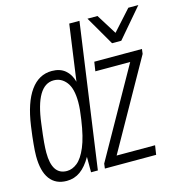

<svg xmlns="http://www.w3.org/2000/svg" viewBox="-117 -818 880 926"><g transform="rotate(-15 323.5 -355.0)"><path d="M104 10Q49 10 20 -29Q-9 -68 -9 -144Q-9 -158 -8 -172Q-7 -186 -5.5 -203Q-4 -220 -1.5 -241.5Q1 -263 5 -291Q21 -404 63 -462.5Q105 -521 170 -521Q211 -521 236.5 -499.5Q262 -478 272 -440L311 -720H362L261 0H227V-77Q202 -33 172 -11.5Q142 10 104 10ZM117 -36Q144 -36 169 -56Q194 -76 214.5 -124.5Q235 -173 247 -257Q251 -284 253 -304Q255 -324 255 -343Q255 -411 230 -443Q205 -475 167 -475Q79 -475 56 -289Q48 -228 45.5 -198Q43 -168 43 -147Q43 -36 117 -36ZM296 0 299 -24 547 -465H373L380 -511H618L615 -487L367 -46H559L552 0ZM486 -575 402 -720H452L515 -619L606 -720H656L532 -575Z"/></g></svg>

Font: Chivo Mono Medium Thin
Style: Italic
Weight: 250
Italic angle: -8.05°
Monospace: yes
Version: Version 1.008